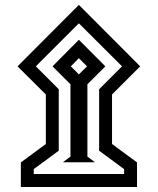

<svg xmlns="http://www.w3.org/2000/svg" viewBox="-20 -671 632 769"><path d="M50.3 -405.3 295.9 -651.4 541.5 -405.3 428.7 -292.5V-94.2L528.8 -20.5V78.1H63.5V-20.5L163.6 -94.2V-292.5ZM123.5 -405.3 215.3 -313.5V-67.4L115.2 6.3V25.9H477.1V6.3L377 -67.4V-313.5L468.8 -405.3L295.9 -577.6ZM231.9 -21 262.2 -43.9V-333.5L190.4 -405.3L295.9 -511.7L401.9 -405.3L330.1 -333.5V-43.9L360.4 -21ZM263.7 -405.3 295.9 -373 328.6 -405.3 295.9 -438Z"/></svg>

Font: Vazirmatn UI FD ExtraBold
Style: Regular
Weight: 800
Designer: Saber Rastikerdar
Foundry: Saber Rastikerdar
Version: Version 33.003